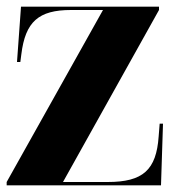

<svg xmlns="http://www.w3.org/2000/svg" viewBox="-20 -556 518 576"><path d="M0 0H463L469 -185H459L456 -147C449 -46 409 -10 303 -10H169L457 -526V-536H43L31 -370H41L44 -393C56 -491 96 -526 193 -526H289L0 -10Z"/></svg>

Font: Noto Serif Display Condensed Black
Style: Regular
Weight: 900
Width: 3
Designer: Monotype Design Team
Foundry: Monotype Imaging Inc.
Version: Version 2.009